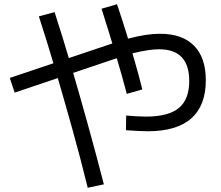

<svg xmlns="http://www.w3.org/2000/svg" viewBox="-20 -819 1040 904"><path d="M676 -201Q654 -201 627 -202.5Q600 -204 573 -206L574 -275Q598 -273 622.5 -271.5Q647 -270 667 -270Q773 -270 822 -310.5Q871 -351 871 -438Q871 -587 729 -587Q706 -587 675 -582.5Q644 -578 605 -568Q566 -558 515 -540L49 -383L26 -452L493 -609Q544 -627 586.5 -638Q629 -649 665 -654.5Q701 -660 733 -660Q838 -660 893.5 -604Q949 -548 949 -441Q949 -322 880.5 -261.5Q812 -201 676 -201ZM393 65Q359 -74 320 -213.5Q281 -353 241.5 -487.5Q202 -622 163 -742L237 -762Q276 -642 315.5 -507Q355 -372 394 -231.5Q433 -91 469 49ZM577 -377Q556 -458 525 -561.5Q494 -665 458 -778L531 -799Q553 -734 574.5 -664.5Q596 -595 615.5 -527Q635 -459 650 -398Z"/></svg>

Font: M PLUS 1
Style: Regular
Weight: 400
Designer: Coji Morishita
Foundry: UNDERFOREST DESIGN
Version: Version 1.001